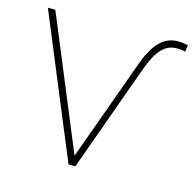

<svg xmlns="http://www.w3.org/2000/svg" viewBox="-103 -813 936 920"><g transform="rotate(15 364.5 -353.0)"><path d="M315 0H349L539 -528C575 -628 612 -672 674 -672C687 -672 700 -671 715 -667L720 -700C702 -704 686 -706 671 -706C597 -706 550 -654 511 -543L332 -48L62 -700H25Z"/></g></svg>

Font: Talent ExtraLight
Style: Regular
Weight: 200
Designer: Mike Powis
Version: Version 1.001;hotconv 1.0.109;makeotfexe 2.5.65596